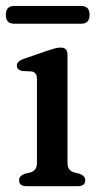

<svg xmlns="http://www.w3.org/2000/svg" viewBox="-21 -640 346 660"><path d="M211 -451V-81.5Q211 -66 216.8 -58.5Q222.5 -51 233 -47.5L253 -42.5Q272 -35 272 -20.5Q272 0 246.5 0H70Q44.5 0 44.5 -20.5Q44.5 -35 63.5 -42.5L84.5 -47.5Q94.5 -51 100.2 -58.5Q106 -66 106 -81.5V-367.5Q106 -381 101.2 -387Q96.5 -393 87.5 -394.5L55 -396Q37 -400.5 37 -414.5Q37 -429.5 60 -437.5L145.5 -467Q159 -471.5 168.8 -474Q178.5 -476.5 188 -476.5Q211 -476.5 211 -451ZM-1 -589Q-1 -619.5 27.5 -619.5H258.5Q287 -619.5 287 -589Q287 -558.5 258.5 -558.5H27.5Q-1 -558.5 -1 -589Z"/></svg>

Font: Fraunces 9pt S050
Style: Regular
Weight: 400
Version: Version 1.000; ttfautohint (v1.8.3)